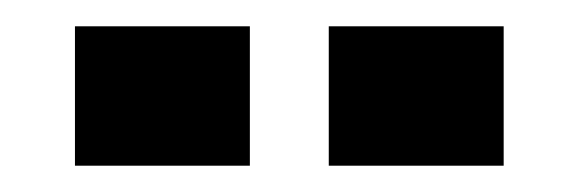

<svg xmlns="http://www.w3.org/2000/svg" viewBox="-20 -710 440 146"><path d="M37 -690H170V-584H37ZM230 -690H363V-584H230Z"/></svg>

Font: Mozilla Headline BETA SemiBold
Style: Regular
Weight: 600
Designer: Studio DRAMA
Foundry: Studio DRAMA
Version: Version 0.100